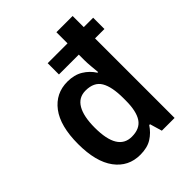

<svg xmlns="http://www.w3.org/2000/svg" viewBox="-215 -881 1012 1012"><g transform="rotate(-45 290.5 -375.0)"><path d="M237 10Q149 10 97 -60Q45 -130 45 -262Q45 -396 97.5 -465.5Q150 -535 238 -535Q289 -535 325 -513Q361 -491 383 -456H388Q386 -477 383.5 -504Q381 -531 381 -551V-593H233V-677H381V-760H502V-677H572V-593H502V0H407L387 -68H381Q358 -33 324 -11.5Q290 10 237 10ZM273 -89Q333 -89 359 -128Q385 -167 385 -247V-265Q385 -349 360 -391.5Q335 -434 272 -434Q220 -434 194 -389.5Q168 -345 168 -261Q168 -89 273 -89Z"/></g></svg>

Font: Noto Sans Devanagari SemiCondensed SemiBold
Style: Regular
Weight: 600
Width: 4
Designer: Jelle Bosma - Monotype Design Team
Foundry: Monotype Imaging Inc.
Version: Version 2.004; ttfautohint (v1.8.4.7-5d5b)